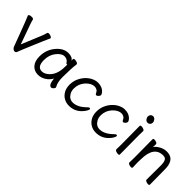

<svg xmlns="http://www.w3.org/2000/svg" viewBox="150 -1678 2676 2676"><g transform="rotate(45 1488.0 -340.0)"><path d="M207 2.9Q198.2 -5.9 194.6 -15.4Q190.9 -24.9 119.9 -214.4Q48.8 -403.8 35.9 -431.4Q22.9 -459 22.9 -462.9Q22.9 -486.8 80.1 -486.8Q108.9 -486.8 112.8 -469.2Q123 -426.8 130.9 -407.2L237.8 -106.9L361.8 -407.2Q374 -436 384.8 -478Q390.1 -492.2 411.1 -492.2Q429.2 -492.2 450.2 -482.7Q471.2 -473.1 471.2 -457Q471.2 -454.1 457 -427Q442.9 -399.9 369.1 -223.1Q292 -42 278.8 -2.9Q270 23.9 247.1 23.9Q224.1 23.9 207 2.9Z M710.4 -47.9Q752.4 -47.9 793.5 -79.1Q895 -152.8 895 -330.1L896 -365.2H887.2Q878.4 -365.2 873 -372.1Q844.2 -421.9 788.1 -421.9Q731.4 -421.9 675.8 -352.1Q620.1 -282.2 620.1 -180.2Q620.1 -47.9 710.4 -47.9ZM707 23.9Q631.3 23.9 585.7 -27.6Q540 -79.1 540 -174.8Q540 -301.8 618.2 -397Q696.3 -492.2 793.5 -492.2Q875 -492.2 897.5 -445.8V-475.1Q897.5 -491.2 922.4 -491.2Q942.4 -491.2 963.9 -483.2Q985.4 -475.1 985.4 -458Q972.2 -368.2 972.2 -194.8Q972.2 -91.8 1006.3 -38.1Q1009.3 -32.2 1009.3 -24.9Q1009.3 -16.1 994.1 1.5Q979 19 960.4 19Q914.1 19 901.4 -98.1Q873 -43.9 819.1 -10Q765.1 23.9 707 23.9Z M1315.4 23.9Q1261.2 23.9 1215.8 -1.5Q1170.4 -26.9 1142.8 -75.4Q1115.2 -124 1115.2 -189.9Q1115.2 -254.9 1138.4 -308.8Q1161.6 -362.8 1199 -403.8Q1236.3 -444.8 1283.9 -468.5Q1331.5 -492.2 1376.5 -492.2Q1420.4 -492.2 1449.5 -480Q1478.5 -467.8 1496.1 -451.4Q1513.7 -435.1 1521.5 -420.4Q1529.3 -405.8 1529.3 -400.9Q1529.3 -382.8 1512.5 -366Q1495.6 -349.1 1484.4 -349.1Q1472.7 -349.1 1467.3 -356.9Q1448.2 -395 1437.5 -401.9Q1409.7 -420.9 1380.4 -420.9Q1319.3 -420.9 1257.3 -356Q1195.3 -286.1 1195.3 -199.2Q1195.3 -148.9 1214.4 -115.2Q1252.4 -45.9 1322.3 -45.9Q1416.5 -45.9 1514.6 -144Q1531.2 -161.1 1542.5 -161.1Q1557.6 -161.1 1557.6 -146Q1557.6 -134.8 1543 -108.4Q1528.3 -82 1498.5 -51.8Q1425.3 23.9 1315.4 23.9Z M1845.2 23.9Q1791 23.9 1745.6 -1.5Q1700.2 -26.9 1672.6 -75.4Q1645 -124 1645 -189.9Q1645 -254.9 1668.2 -308.8Q1691.4 -362.8 1728.8 -403.8Q1766.1 -444.8 1813.7 -468.5Q1861.3 -492.2 1906.2 -492.2Q1950.2 -492.2 1979.2 -480Q2008.3 -467.8 2025.9 -451.4Q2043.5 -435.1 2051.3 -420.4Q2059.1 -405.8 2059.1 -400.9Q2059.1 -382.8 2042.2 -366Q2025.4 -349.1 2014.2 -349.1Q2002.4 -349.1 1997.1 -356.9Q1978 -395 1967.3 -401.9Q1939.5 -420.9 1910.2 -420.9Q1849.1 -420.9 1787.1 -356Q1725.1 -286.1 1725.1 -199.2Q1725.1 -148.9 1744.1 -115.2Q1782.2 -45.9 1852.1 -45.9Q1946.3 -45.9 2044.4 -144Q2061 -161.1 2072.3 -161.1Q2087.4 -161.1 2087.4 -146Q2087.4 -134.8 2072.8 -108.4Q2058.1 -82 2028.3 -51.8Q1955.1 23.9 1845.2 23.9Z M2276.9 16.1Q2257.8 16.1 2235.8 7.6Q2213.9 -1 2213.9 -17.1L2215.8 -105Q2215.8 -368.2 2212.9 -475.1Q2212.9 -490.2 2236.8 -490.2Q2255.9 -490.2 2277.3 -481.7Q2298.8 -473.1 2298.8 -457L2296.9 -368.2Q2296.9 -105 2299.8 1Q2299.8 16.1 2276.9 16.1ZM2200.2 -649.9Q2200.2 -671.9 2214.1 -688Q2228 -704.1 2252.9 -704.1Q2276.9 -704.1 2293.9 -682.1Q2311 -660.2 2311 -638.2Q2311 -615.2 2296.6 -599.6Q2282.2 -584 2258.1 -584Q2233.9 -584 2217 -605.5Q2200.2 -627 2200.2 -649.9Z M2870.1 17.1Q2851.1 17.1 2830.6 8.5Q2810.1 0 2810.1 -17.1Q2812 -34.2 2812 -293Q2812 -351.1 2797.1 -384Q2782.2 -417 2736.3 -417Q2557.1 -417 2554.2 -162.1L2552.2 -97.2Q2552.2 -59.1 2555.2 1Q2555.2 17.1 2532.2 17.1Q2513.2 17.1 2492.7 8.5Q2472.2 0 2472.2 -17.1L2474.1 -115.2Q2474.1 -363.8 2471.2 -471.2Q2471.2 -486.8 2495.1 -486.8Q2513.2 -486.8 2533.7 -478.5Q2554.2 -470.2 2554.2 -453.1V-439Q2552.2 -411.1 2552.2 -397.9Q2574.2 -433.1 2626.7 -462.2Q2679.2 -491.2 2732.4 -491.2Q2828.1 -491.2 2863.3 -424.8Q2890.1 -377.9 2890.1 -296.9Q2890.1 -105 2893.1 1Q2893.1 17.1 2870.1 17.1Z"/></g></svg>

Font: LXGW WenKai Screen
Style: Regular
Weight: 400
Designer: LXGW / Fontworks Inc.
Foundry: LXGW / Fontworks Inc.
Version: Version 1.510;January 18,2025